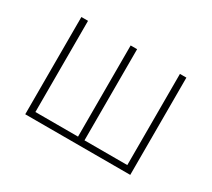

<svg xmlns="http://www.w3.org/2000/svg" viewBox="-107 -714 994 901"><g transform="rotate(30 390.0 -263.5)"><path d="M105 0H674V-527H639V-33H407V-527H372V-33H141V-527H105Z"/></g></svg>

Font: Noto Sans CJK SC Thin
Style: Regular
Weight: 100
Designer: Ryoko NISHIZUKA 西塚涼子 (kana, bopomofo & ideographs); Paul D. Hunt (Latin, Greek & Cyrillic); Sandoll Communications 산돌커뮤니
Foundry: Adobe
Version: Version 2.004;hotconv 1.0.118;makeotfexe 2.5.65603